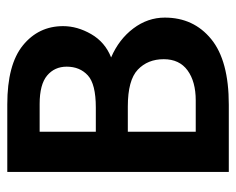

<svg xmlns="http://www.w3.org/2000/svg" viewBox="-82 -582 663 540"><g transform="rotate(-90 250.0 -311.5)"><path d="M37 0V-623H227Q339 -623 393 -579Q447 -535 447 -466Q447 -426 424.5 -387Q402 -348 359 -331Q410 -309 440.5 -268.5Q471 -228 471 -180Q471 -99 410.5 -49.5Q350 0 226 0ZM150 -374H218Q284 -374 308.5 -396.5Q333 -419 333 -456Q333 -490 308 -511Q283 -532 228 -532H150ZM150 -93H238Q291 -93 322.5 -116Q354 -139 354 -183Q354 -228 324.5 -256Q295 -284 221 -284H150Z"/></g></svg>

Font: Inconsolata
Style: Bold
Weight: 700
Monospace: yes
Designer: Raph Levien, Cyreal, Brenton Simpson
Foundry: Raph Levien, Cyreal, Google
Version: Version 3.100; ttfautohint (v1.8.4.7-5d5b)